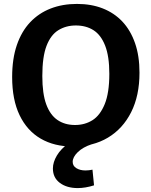

<svg xmlns="http://www.w3.org/2000/svg" viewBox="-20 -736 772 980"><path d="M352 12Q257 12 187.5 -28.5Q118 -69 80 -148Q42 -227 42 -343Q42 -436 66 -506Q90 -576 134 -622.5Q178 -669 238.5 -692.5Q299 -716 373 -716Q446 -716 504.5 -693Q563 -670 604.5 -626Q646 -582 669 -516.5Q692 -451 692 -365Q692 -248 649.5 -163.5Q607 -79 531 -33.5Q455 12 352 12ZM363 -98Q413 -98 452 -122.5Q491 -147 514.5 -204.5Q538 -262 538 -359Q538 -449 516.5 -503.5Q495 -558 457 -582Q419 -606 367 -606Q317 -606 278 -582Q239 -558 217.5 -502Q196 -446 196 -348Q196 -258 216 -203.5Q236 -149 273.5 -123.5Q311 -98 363 -98ZM377 224Q321 224 285.5 197.5Q250 171 250 124Q250 92 270.5 57.5Q291 23 332 -6Q373 -35 436 -52L449 0Q403 15 377 40.5Q351 66 351 90Q351 111 370 122.5Q389 134 416 134Q425 134 434 133Q443 132 452 130L460 210Q438 217 417 220.5Q396 224 377 224Z"/></svg>

Font: Bitter Thin
Style: Bold
Weight: 700
Version: Version 3.021